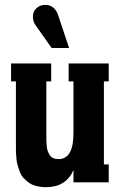

<svg xmlns="http://www.w3.org/2000/svg" viewBox="-20 -755 498 795"><path d="M266.1 -556.2H193.8L127 -650.9Q116.2 -666.5 116.2 -686Q116.2 -707.5 131.1 -721.2Q146 -734.9 168 -734.9Q186.5 -734.9 200.7 -723.4Q214.8 -711.9 221.2 -690.9ZM430.2 -492.2V-418H410.2V-74.2H430.2V0H284.2V-50.8Q253.4 20 170.9 20Q148.4 20 129.9 15.1Q111.3 10.3 98.6 0.7Q85.9 -8.8 76.4 -19.3Q66.9 -29.8 61.5 -44.9Q56.2 -60.1 52.7 -71.5Q49.3 -83 47.9 -99.4Q46.4 -115.7 46.1 -123.8Q45.9 -131.8 45.9 -145V-418H25.9V-492.2H191.9V-418H171.9V-192.9Q171.9 -177.7 172.1 -169.4Q172.4 -161.1 173.8 -147.9Q175.3 -134.8 178.5 -127.2Q181.6 -119.6 187 -111.6Q192.4 -103.5 201.2 -99.9Q210 -96.2 222.2 -96.2Q284.2 -96.2 284.2 -203.1V-418H264.2V-492.2Z"/></svg>

Font: Margherita Black
Style: Regular
Weight: 900
Designer: James Puckett
Foundry: Dunwich Type Founders
Version: Version 1.008;hotconv 1.0.109;makeotfexe 2.5.65596